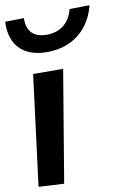

<svg xmlns="http://www.w3.org/2000/svg" viewBox="-182 -688 448 742"><path d="M66 22 62 -422 -54 -402 -33 34ZM164 -668 87 -653C82 -597 52 -564 0 -554C-52 -545 -81 -566 -90 -618L-162 -604C-152 -519 -96 -469 2 -487C102 -505 158 -577 164 -668Z"/></svg>

Font: Gamestation Warped
Style: Regular
Weight: 400
Designer: Jonas Hecksher
Foundry: Jonas Hecksher, Playtypeª, e-types AS
Version: Version 1.003